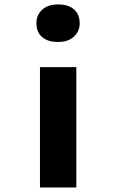

<svg xmlns="http://www.w3.org/2000/svg" viewBox="-20 -827 512 847"><path d="M156.3 0V-530.7H316.7V0ZM236.1 -641.8Q191.1 -641.8 165.9 -663.4Q140.7 -685 140.7 -724.6Q140.7 -761.1 166.1 -784.3Q191.5 -807.4 236.1 -807.4Q281.2 -807.4 306.3 -785.8Q331.5 -764.2 331.5 -724.6Q331.5 -688.2 305.8 -665Q280.2 -641.8 236.1 -641.8Z"/></svg>

Font: Lexend Giga
Style: Regular
Weight: 400
Designer: Bonnie Shaver-Troup, Thomas Jockin
Foundry: Lexend
Version: Version 1.007